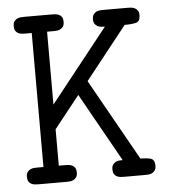

<svg xmlns="http://www.w3.org/2000/svg" viewBox="-47 -654 620 698"><g transform="rotate(-5 262.5 -305.5)"><path d="M26 -31Q26 -42 30.5 -48Q35 -54 41 -57Q47 -60 54 -60.5Q61 -61 67 -61H89V-550H67Q61 -550 54 -550.5Q47 -551 40.5 -554Q34 -557 30 -563Q26 -569 26 -581Q26 -592 30.5 -598Q35 -604 41 -607Q47 -610 54 -610.5Q61 -611 67 -611H167Q173 -611 180 -610.5Q187 -610 193.5 -607Q200 -604 204 -598Q208 -592 208 -580Q208 -569 203.5 -563Q199 -557 193 -554Q187 -551 180 -550.5Q173 -550 167 -550H145V-284L356 -550Q351 -550 344 -550.5Q337 -551 330.5 -554Q324 -557 319.5 -563Q315 -569 315 -580Q315 -592 319.5 -598Q324 -604 330 -607Q336 -610 343 -610.5Q350 -611 356 -611H444Q449 -611 456 -610.5Q463 -610 469.5 -607Q476 -604 480.5 -598Q485 -592 485 -581Q485 -558 470 -554Q455 -550 428 -550L276 -358L436 -73Q437 -71 439 -67.5Q441 -64 443 -61Q465 -61 480 -57Q495 -53 495 -30Q495 -19 490.5 -13Q486 -7 480 -4Q474 -1 467 -0.5Q460 0 454 0H379Q373 0 366 -0.5Q359 -1 352.5 -4Q346 -7 342 -13Q338 -19 338 -31Q338 -42 342.5 -48Q347 -54 353 -57Q359 -60 366 -60.5Q373 -61 378 -61L238 -311L145 -194V-61H167Q173 -61 180 -60.5Q187 -60 193.5 -57Q200 -54 204 -48Q208 -42 208 -30Q208 -19 203.5 -13Q199 -7 193 -4Q187 -1 180 -0.5Q173 0 167 0H67Q61 0 54 -0.5Q47 -1 40.5 -4Q34 -7 30 -13Q26 -19 26 -31Z"/></g></svg>

Font: CMU Typewriter Custom
Style: Regular
Weight: 500
Monospace: yes
Version: Version 0.7.0